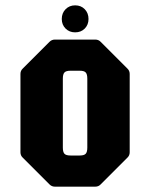

<svg xmlns="http://www.w3.org/2000/svg" viewBox="-20 -698 562 718"><path d="M185 0Q173.5 0 165 -8.5L65 -108.5Q56.5 -116.5 56.5 -128.5V-421.5Q56.5 -433.5 65 -441.5L165 -541.5Q173.5 -550 185 -550H336.5Q348.5 -550 356.5 -541.5L456.5 -441.5Q465 -433.5 465 -421.5V-128.5Q465 -116.5 456.5 -108.5L356.5 -8.5Q348.5 0 336.5 0ZM243.5 -116.5H278.5Q294.5 -116.5 300.5 -123Q306.5 -129.5 306.5 -146V-404Q306.5 -420.5 300.5 -427Q294.5 -433.5 278.5 -433.5H243.5Q227 -433.5 221 -427Q215 -420.5 215 -404V-146Q215 -129.5 221 -123Q227 -116.5 243.5 -116.5ZM261 -577Q239.5 -577 225.2 -591.2Q211 -605.5 211 -627Q211 -649 225.2 -663.5Q239.5 -678 261 -678Q283 -678 297 -663.5Q311 -649 311 -627Q311 -605.5 297 -591.2Q283 -577 261 -577Z"/></svg>

Font: Jaro
Style: Regular
Weight: 400
Designer: Agyei Archer, Celine Hurka, Mirko Velimirović
Version: Version 1.000